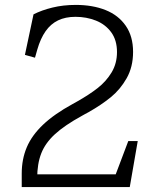

<svg xmlns="http://www.w3.org/2000/svg" viewBox="-20 -762 660 782"><path d="M276 -338.5 294 -348.5Q343.5 -376.5 378 -403.5Q412.5 -430.5 434.5 -467Q456.5 -503.5 456.5 -550Q456.5 -598.5 432.8 -630.8Q409 -663 370.5 -678.2Q332 -693.5 287.5 -693.5Q246.5 -693.5 216.5 -679Q186.5 -664.5 165.8 -635Q145 -605.5 132 -560.5L122.5 -527L81.5 -538.5L116.5 -703.5Q149.5 -720.5 193.5 -731.2Q237.5 -742 288.5 -742Q357.5 -742 410 -721Q462.5 -700 492.2 -657Q522 -614 522 -550.5Q522 -489.5 495.8 -443.2Q469.5 -397 431 -365.8Q392.5 -334.5 340.5 -305Q331.5 -300 327 -297.8Q322.5 -295.5 314 -290.5Q243 -251.5 203.8 -215.5Q164.5 -179.5 148 -137.2Q131.5 -95 131.5 -36.5L111 -52H470L443 -30L502.5 -187.5H541L508.5 0H68.5V-55Q68.5 -113.5 89 -162Q109.5 -210.5 155.2 -254Q201 -297.5 276 -338.5Z"/></svg>

Font: Monaspace Xenon Var
Style: Regular
Weight: 400
Designer: Riley Cran and the Lettermatic Team
Version: Version 1.000 (Monaspace Xenon Var)